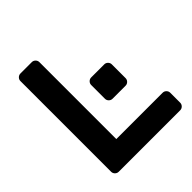

<svg xmlns="http://www.w3.org/2000/svg" viewBox="-190 -834 967 967"><g transform="rotate(-45 294.0 -350.0)"><path d="M562 -117C556.7 -122.3 550.3 -125 543 -125H213V-673C213 -680.3 210.3 -686.7 205 -692C199.7 -697.3 193.3 -700 186 -700H105C97.7 -700 91.3 -697.3 86 -692C80.7 -686.7 78 -680.3 78 -673V-27C78 -19.7 80.7 -13.3 86 -8C91.3 -2.7 97.7 0 105 0H543C550.3 0 556.7 -2.7 562 -8C567.3 -13.3 570 -19.7 570 -27V-98C570 -105.3 567.3 -111.7 562 -117ZM455 -426C449.7 -431.3 443.3 -434 436 -434H343C335.7 -434 329.3 -431.3 324 -426C318.7 -420.7 316 -414.3 316 -407V-309C316 -301.7 318.7 -295.3 324 -290C329.3 -284.7 335.7 -282 343 -282H436C443.3 -282 449.7 -284.7 455 -290C460.3 -295.3 463 -301.7 463 -309V-407C463 -414.3 460.3 -420.7 455 -426Z"/></g></svg>

Font: Rubik
Style: Regular
Weight: 500
Designer: Hubert & Fischer
Foundry: Hubert & Fischer
Version: Version 1.100